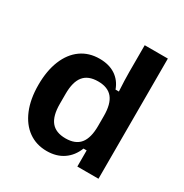

<svg xmlns="http://www.w3.org/2000/svg" viewBox="-169 -856 958 999"><g transform="rotate(30 310.5 -356.0)"><path d="M39 -267Q39 -352 64.5 -414.5Q90 -477 137 -510.5Q184 -544 248 -544Q305 -544 343.5 -518.5Q382 -493 399 -446H419Q415 -515 415 -561V-722H554V0H427V-97H408Q388 -46 347 -18Q306 10 248 10Q185 10 138 -23.5Q91 -57 65 -119.5Q39 -182 39 -267ZM300 -96Q359 -96 387 -130.5Q415 -165 415 -237V-297Q415 -369 387 -403.5Q359 -438 300 -438Q241 -438 213 -403.5Q185 -369 185 -297V-237Q185 -165 213 -130.5Q241 -96 300 -96Z"/></g></svg>

Font: Mozilla Text BETA
Style: Bold
Weight: 700
Designer: Studio DRAMA
Foundry: Studio DRAMA
Version: Version 0.100